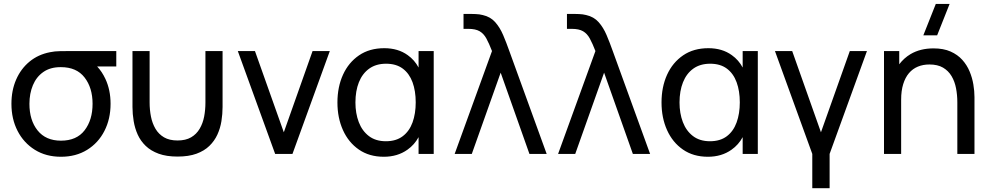

<svg xmlns="http://www.w3.org/2000/svg" viewBox="-20 -808 5196 1008"><path d="M300 15Q221.5 15 163 -21.5Q104.5 -58 72.2 -120.8Q40 -183.5 40 -263Q40 -333.5 64.8 -390.2Q89.5 -447 135 -484.5Q180.5 -522 243 -534Q266 -539 295.8 -539.5Q325.5 -540 360 -540H590.5V-459H490Q515.5 -432 533.5 -393.5Q560.5 -335.5 560.5 -263Q560.5 -183.5 528.2 -120.5Q496 -57.5 437.2 -21.2Q378.5 15 300 15ZM300 -69.5Q382.5 -69.5 424.2 -124Q466 -178.5 466 -263Q466 -347 424 -401.2Q382 -455.5 300 -455.5Q299 -455.5 298 -455.5Q244 -455.5 207.5 -430Q171 -404.5 152.8 -360.8Q134.5 -317 134.5 -263Q134.5 -176.5 177.5 -123Q220.5 -69.5 300 -69.5Z M675.5 -246.5V-540H765.5V-269.5Q765.5 -231.5 772.5 -196Q779.5 -160.5 796.2 -132Q813 -103.5 841.2 -87Q869.5 -70.5 912 -70.5Q955 -70.5 983.2 -87Q1011.5 -103.5 1028.2 -132Q1045 -160.5 1051.8 -196Q1058.5 -231.5 1058.5 -269.5V-540H1148.5V-246.5Q1148.5 -209.5 1142.5 -172Q1136.5 -134.5 1121.2 -101.2Q1106 -68 1079.2 -42Q1052.5 -16 1011.5 -1Q970.5 14 912 14Q854 14 813 -1Q772 -16 745 -42Q718 -68 703 -101.2Q688 -134.5 681.8 -172Q675.5 -209.5 675.5 -246.5Z M1424.5 0 1228.5 -540H1318.5L1470 -113.5L1621 -540H1711.5L1515.5 0Z M1995 15Q1918.5 15 1864 -22.8Q1809.5 -60.5 1780.5 -125Q1751.5 -189.5 1751.5 -270Q1751.5 -351.5 1780.8 -415.8Q1810 -480 1865 -517.5Q1920 -555 1997.5 -555Q2070 -555 2120.5 -518.5Q2156.5 -493 2177.5 -453.5V-540H2257V0H2177.5V-88Q2156 -48 2119 -22Q2067 15 1995 15ZM2006 -66.5Q2059.5 -66.5 2094.2 -92.8Q2129 -119 2145.8 -165.2Q2162.5 -211.5 2162.5 -270.5Q2162.5 -330.5 2145.8 -376.2Q2129 -422 2094.5 -447.8Q2060 -473.5 2007 -473.5Q1954.5 -473.5 1918.5 -447.8Q1882.5 -422 1864.2 -376.2Q1846 -330.5 1846 -270Q1846 -213 1863.5 -167Q1881 -121 1916.5 -93.8Q1952 -66.5 2006 -66.5Z M2367 0 2563 -540Q2547.5 -580 2533.5 -605.8Q2519.5 -631.5 2498 -644Q2476.5 -656.5 2439 -656.5H2413.5V-735H2448Q2457.5 -735 2477.2 -734.2Q2497 -733.5 2514.5 -729Q2554.5 -720 2579.5 -692Q2604.5 -664 2621.5 -624Q2638.5 -584 2654 -540L2850 0H2759.5L2608.5 -426.5L2457 0Z M2910 0 3106 -540Q3090.5 -580 3076.5 -605.8Q3062.5 -631.5 3041 -644Q3019.5 -656.5 2982 -656.5H2956.5V-735H2991Q3000.5 -735 3020.2 -734.2Q3040 -733.5 3057.5 -729Q3097.5 -720 3122.5 -692Q3147.5 -664 3164.5 -624Q3181.5 -584 3197 -540L3393 0H3302.5L3151.5 -426.5L3000 0Z M3696.5 15Q3620 15 3565.5 -22.8Q3511 -60.5 3482 -125Q3453 -189.5 3453 -270Q3453 -351.5 3482.2 -415.8Q3511.5 -480 3566.5 -517.5Q3621.5 -555 3699 -555Q3771.5 -555 3822 -518.5Q3858 -493 3879 -453.5V-540H3958.5V0H3879V-88Q3857.5 -48 3820.5 -22Q3768.5 15 3696.5 15ZM3707.5 -66.5Q3761 -66.5 3795.8 -92.8Q3830.5 -119 3847.2 -165.2Q3864 -211.5 3864 -270.5Q3864 -330.5 3847.2 -376.2Q3830.5 -422 3796 -447.8Q3761.5 -473.5 3708.5 -473.5Q3656 -473.5 3620 -447.8Q3584 -422 3565.8 -376.2Q3547.5 -330.5 3547.5 -270Q3547.5 -213 3565 -167Q3582.5 -121 3618 -93.8Q3653.5 -66.5 3707.5 -66.5Z M4244.5 180V0L4048.5 -540H4139L4290 -113.5L4441.5 -540H4531.5L4335.5 0V180Z M4900 -622.5H4827.5L4893 -787.5H4965.5ZM5006 0V-270.5Q5006 -309 4999.2 -344.5Q4992.5 -380 4975.8 -408.2Q4959 -436.5 4930.8 -453Q4902.5 -469.5 4859.5 -469.5Q4826 -469.5 4798.8 -458.2Q4771.5 -447 4752 -424Q4732.5 -401 4721.8 -366.2Q4711 -331.5 4711 -284.5V0H4621V-540H4701V-470.5Q4725.5 -503 4760.5 -524Q4811.5 -554 4881 -554Q4933.5 -554 4970.5 -537.5Q5007.5 -521 5032 -493.8Q5056.5 -466.5 5070.5 -432.8Q5084.5 -399 5090.2 -364.2Q5096 -329.5 5096 -298.5V0Z"/></svg>

Font: Cns Manrope Med
Style: Regular
Weight: 500
Designer: Mikhail Sharanda
Foundry: Mikhail Sharanda
Version: Version 4.504